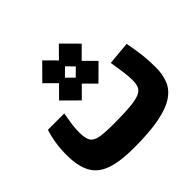

<svg xmlns="http://www.w3.org/2000/svg" viewBox="-149 -730 884 884"><g transform="rotate(-45 293.0 -288.0)"><path d="M248.5 4.9Q158.7 4.9 105.2 -13.9Q51.8 -32.7 28.3 -75.9Q4.9 -119.1 4.9 -192.4Q4.9 -268.6 26.4 -334.5H132.8Q126.5 -298.8 123 -274.2Q119.6 -249.5 119.6 -223.1Q119.6 -187 129.9 -168.9Q140.1 -150.9 169.9 -145Q199.7 -139.2 258.3 -139.2Q326.2 -139.2 366.9 -142.8Q407.7 -146.5 428.7 -155.3Q449.7 -164.1 456.8 -179.4Q463.9 -194.8 463.9 -218.8Q463.9 -247.6 459.7 -275.4Q455.6 -303.2 448.7 -347.7L562.5 -357.9Q571.8 -309.1 576.4 -271Q581.1 -232.9 581.1 -187Q581.1 -141.6 567.1 -106Q553.2 -70.3 517.1 -45.7Q481 -21 416 -8.1Q351.1 4.9 248.5 4.9ZM232.4 -319.8 158.2 -393.6 214.4 -450.2 159.7 -504.4 233.9 -579.1 288.1 -524.4 342.8 -579.6 417 -504.9 360.8 -449.2 415.5 -394 341.3 -320.3 287.1 -374.5ZM286.6 -413.6 323.7 -450.2 288.6 -485.4 251.5 -448.7Z"/></g></svg>

Font: Cascadia Code PL
Style: Bold
Weight: 700
Monospace: yes
Designer: Aaron Bell
Foundry: Saja Typeworks
Version: Version 2404.023; ttfautohint (v1.8.4)